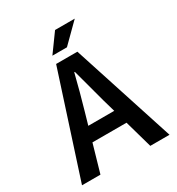

<svg xmlns="http://www.w3.org/2000/svg" viewBox="-192 -942 983 1064"><g transform="rotate(-30 299.5 -410.0)"><path d="M447 -820H321L237 -704H330ZM215 -268 238 -348C258 -417 278 -491 296 -564H300C319 -492 339 -417 358 -348L381 -268ZM457 0H580L368 -654H232L20 0H138L189 -177H407Z"/></g></svg>

Font: Source Code Pro Semibold
Style: Regular
Weight: 600
Monospace: yes
Designer: Paul D. Hunt
Foundry: Adobe Systems Incorporated
Version: Version 1.017;PS 1.000;hotconv 1.0.70;makeotf.lib2.5.5900